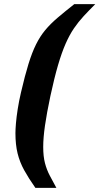

<svg xmlns="http://www.w3.org/2000/svg" viewBox="-20 -763 483 933"><path d="M152 150Q119 103 97.5 64Q76 25 65.5 -17.5Q55 -60 55 -116Q55 -134 57.5 -164Q60 -194 66 -232.5Q72 -271 82 -314Q101 -396 118.5 -452.5Q136 -509 155.5 -548Q175 -587 200 -617Q225 -647 259 -676Q293 -705 341 -743H443Q412 -712 386.5 -684.5Q361 -657 339.5 -625.5Q318 -594 299 -551Q280 -508 262 -446.5Q244 -385 225 -297Q207 -212 198.5 -152.5Q190 -93 190 -49Q190 -3 198.5 29.5Q207 62 221.5 89.5Q236 117 254 150Z"/></svg>

Font: Saira Thin
Style: Bold Italic
Weight: 700
Italic angle: -12°
Version: Version 1.101